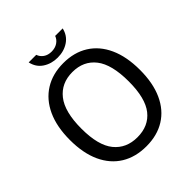

<svg xmlns="http://www.w3.org/2000/svg" viewBox="-239 -1046 1212 1212"><g transform="rotate(-45 367.0 -440.0)"><path d="M368 10Q271.5 10 201 -33.2Q130.5 -76.5 92.2 -159.2Q54 -242 54 -360Q54 -478.5 92.5 -561.8Q131 -645 201.5 -689Q272 -733 368 -733Q464 -733 534 -689.2Q604 -645.5 642 -562Q680 -478.5 680 -360Q680 -242.5 642.2 -159.8Q604.5 -77 534.5 -33.5Q464.5 10 368 10ZM368 -70.5Q468.5 -70.5 523.5 -140Q578.5 -209.5 578.5 -359Q578.5 -510.5 523 -581.5Q467.5 -652.5 368 -652.5Q269 -652.5 212.5 -581Q156 -509.5 156 -359Q156 -209.5 212.5 -140Q269 -70.5 368 -70.5ZM520 -890.5Q508.5 -839 466.8 -810.5Q425 -782 367.5 -782Q312 -782 270 -809.8Q228 -837.5 216.5 -890.5H284Q292 -866.5 313.8 -851.2Q335.5 -836 367.5 -836Q399 -836 421.8 -851.2Q444.5 -866.5 453 -890.5Z"/></g></svg>

Font: Public Sans
Style: Regular
Weight: 400
Designer: The Public Sans project authors (U.S. Web Design System). Libre Franklin designed by Pablo Impallari and Rodrigo Fuenzal
Version: Version 1.008; ttfautohint (v1.8.1) -l 8 -r 50 -G 200 -x 14 